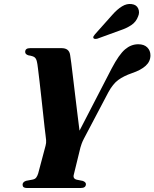

<svg xmlns="http://www.w3.org/2000/svg" viewBox="-20 -941 773 961"><path d="M410 -19.5Q410 0 384 0H114Q93 0 93 -16.5Q93 -30 110.5 -36L142.5 -42Q155.5 -44.5 161.2 -52.2Q167 -60 171 -72.5L208 -211.5Q212 -225.5 210.8 -239.5Q209.5 -253.5 207.5 -268.5Q206 -277.5 203 -305.5Q200 -333.5 195.8 -372Q191.5 -410.5 187 -452.5Q182.5 -494.5 178 -532.5Q173.5 -570.5 170.2 -597.2Q167 -624 165 -631Q162 -646.5 154 -653.5Q146 -660.5 122.5 -664Q106 -669 106 -681Q106 -700 130.5 -700H288.5Q326 -700 331 -666Q333 -656.5 336.8 -625Q340.5 -593.5 346 -549.2Q351.5 -505 357.2 -456.2Q363 -407.5 368.5 -363Q374 -318.5 378 -287L539 -598.5Q575.5 -668 605.8 -693.8Q636 -719.5 672 -719.5Q701 -719.5 717 -703.8Q733 -688 733 -664Q733 -633.5 709.2 -611.8Q685.5 -590 639.5 -574.5Q599 -560.5 572 -540.8Q545 -521 522.5 -479.5L400 -247Q392.5 -232.5 388.8 -222Q385 -211.5 382.5 -202.5L349.5 -67.5Q343.5 -46.5 364.5 -41.5L394.5 -35.5Q410 -29.5 410 -19.5ZM542 -866.5Q566.5 -894.5 590.8 -909.2Q615 -924 639 -920.5Q663.5 -917.5 671.8 -898.2Q680 -879 671.5 -859.5Q661.5 -831.5 637.5 -815.5Q613.5 -799.5 581.5 -789L467.5 -747.5Q462 -746 456 -746.2Q450 -746.5 447.5 -750.5Q445.5 -754.5 448.2 -759.5Q451 -764.5 455.5 -769.5Z"/></svg>

Font: Fraunces 72pt S000
Style: Bold Italic
Weight: 700
Italic angle: -16°
Version: Version 1.000; ttfautohint (v1.8.3)